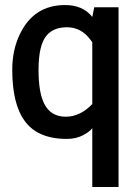

<svg xmlns="http://www.w3.org/2000/svg" viewBox="-20 -544 533 764"><path d="M347.2 -129.9Q347.2 -129.9 347.2 -376Q346.7 -376.5 340.3 -385.3Q303.2 -435.5 246.6 -435.5Q192.9 -435.5 165.5 -402.8Q133.3 -364.7 133.3 -265.6Q133.3 -175.8 156.2 -130.9Q182.1 -79.6 241.7 -79.6Q298.8 -79.6 347.2 -129.9ZM347.2 -476.6 355 -515.1H451.7V200.2H347.2V-34.2Q338.4 -21 310.8 -6.1Q283.2 8.8 245.6 8.8Q169.4 8.8 120.6 -22.5Q28.8 -81.1 28.8 -267.1Q28.8 -346.7 60.1 -410.2Q115.7 -523.9 238.8 -523.9Q310.1 -523.9 347.2 -476.6Z"/></svg>

Font: News Cycle
Style: Bold
Weight: 700
Version: Version 0.5.1